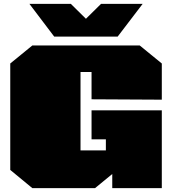

<svg xmlns="http://www.w3.org/2000/svg" viewBox="-20 -972 889 992"><path d="M260 -783 132 -952H346L424 -875L502 -952H717L588 -783ZM147 0 33 -94V-644L147 -737H702L816 -644V-457L453 -459V-600H396V-195H527V-252H453V-402H816V0H560V-73L471 0Z"/></svg>

Font: Tomorrow Black
Style: Regular
Weight: 900
Designer: Tony de Marco, Monica Rizzolli
Foundry: Just in Type
Version: Version 2.002